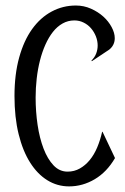

<svg xmlns="http://www.w3.org/2000/svg" viewBox="-20 -663 451 692"><path d="M349.6 -188 394.5 -93.3Q365.2 -43 321.5 -17.1Q277.8 8.8 229 8.8Q186.5 8.8 150.6 -13.4Q114.7 -35.6 88.4 -77.4Q62 -119.1 47.1 -179.7Q32.2 -240.2 32.2 -316.9Q32.2 -395 49.1 -455.8Q65.9 -516.6 95.7 -558.1Q125.5 -599.6 166 -621.3Q206.5 -643.1 253.4 -643.1Q282.2 -643.1 307.6 -631.8Q333 -620.6 352.1 -603.5Q371.1 -586.4 382.3 -565.4Q393.6 -544.4 393.6 -525.4Q393.6 -500.5 374 -484.4L311 -442.4L309.6 -444.8Q321.3 -456.1 326.7 -470.2Q332 -484.4 332 -499Q332 -515.6 325.7 -531.7Q319.3 -547.9 308.3 -560.8Q297.4 -573.7 281.7 -581.5Q266.1 -589.4 248 -589.4Q225.1 -589.4 205.6 -578.4Q186 -567.4 170.7 -547.9Q155.3 -528.3 143.6 -502Q131.8 -475.6 124 -444.8Q116.2 -414.1 112.3 -379.9Q108.4 -345.7 108.4 -311.5Q108.4 -260.7 115.5 -212.9Q122.6 -165 137 -127.4Q151.4 -89.8 172.9 -67.1Q194.3 -44.4 223.6 -44.4Q247.6 -44.4 267.6 -55.7Q287.6 -66.9 303.5 -86.2Q319.3 -105.5 330.3 -131.6Q341.3 -157.7 348.1 -188Z"/></svg>

Font: Smythe
Style: Regular
Weight: 400
Version: Version 1.000